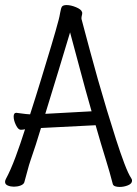

<svg xmlns="http://www.w3.org/2000/svg" viewBox="-21 -731 542 759"><path d="M141 -225Q131 -191 120.5 -159Q110 -127 100 -98Q94 -81 87 -54Q80 -27 75 -10Q72 -2 60 2.5Q48 7 34 7Q21 7 10 2.5Q-1 -2 -1 -12Q-1 -17 2 -23Q21 -58 40.5 -110.5Q60 -163 78 -220Q74 -219 69.5 -218.5Q65 -218 62 -218H61Q51 -218 42 -236.5Q33 -255 33 -270Q33 -285 43 -285H44Q55 -284 67.5 -282Q80 -280 98 -279Q120 -347 141.5 -417.5Q163 -488 181.5 -549.5Q200 -611 211 -653Q214 -664 217 -681.5Q220 -699 224 -705Q229 -711 242 -711Q259 -711 279.5 -702.5Q300 -694 303 -684Q304 -683 304 -679Q304 -675 302.5 -669.5Q301 -664 301 -659Q301 -655 302 -653Q304 -645 313 -611.5Q322 -578 335.5 -527.5Q349 -477 366 -417Q383 -357 401.5 -296Q420 -235 437.5 -180.5Q455 -126 470.5 -85Q486 -44 498 -26Q501 -22 501 -17Q501 -5 485 1.5Q469 8 452 8Q442 8 434.5 5.5Q427 3 425 -3Q420 -23 412 -51Q404 -79 398 -98Q378 -162 357 -236ZM341 -291Q316 -378 294 -461.5Q272 -545 256 -603Q237 -540 211 -454Q185 -368 158 -281Z"/></svg>

Font: Moon Stars Kai T HW
Style: Regular
Weight: 400
Designer: GuiWonder
Version: Version 1.101